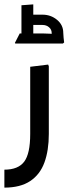

<svg xmlns="http://www.w3.org/2000/svg" viewBox="-20 -657 313 877"><path d="M0 200V118Q63 118 90.5 81.5Q118 45 118 -45V-352L200 -362L203 -354V-45Q203 30 183 85Q163 140 118 170Q73 200 0 200ZM216 -507Q216 -522 204 -532.5Q192 -543 174 -543H118V-590H174Q212 -590 240.5 -566.5Q269 -543 269 -507ZM50 -458 48 -461 70 -504H110V-458ZM110 -458V-504H181Q195 -504 209 -503Q223 -502 223 -502V-458ZM221 -458Q220 -471 218 -484Q216 -497 216 -507H269Q269 -497 270.5 -484.5Q272 -472 273 -463L267 -458ZM78 -458V-633L132 -637V-458Z"/></svg>

Font: Fustat Medium
Style: Regular
Weight: 500
Designer: Mohamed Gaber, Khaled Hosny, Laura Garcia Mut
Foundry: Kief Type Foundry, Alif Type Foundry, Hard Type Foundry
Version: Version 1.007